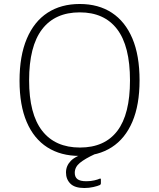

<svg xmlns="http://www.w3.org/2000/svg" viewBox="-20 -772 798 963"><path d="M379 10Q285 10 217.5 -33Q150 -76 114 -160Q78 -244 78 -367Q78 -492 114.5 -578Q151 -664 218.5 -708Q286 -752 380 -752Q474 -752 541 -708Q608 -664 644 -579Q680 -494 680 -369Q680 -246 644 -161.5Q608 -77 540.5 -33.5Q473 10 379 10ZM381 -32Q505 -32 568.5 -115.5Q632 -199 632 -369Q632 -541 567.5 -625.5Q503 -710 380 -710Q256 -710 191 -625Q126 -540 126 -369Q126 -200 191.5 -116Q257 -32 381 -32ZM311 93Q311 60 335 35Q359 10 422 -8L456 1Q406 24 380.5 45Q355 66 355 95Q355 116 368.5 126.5Q382 137 413 137Q436 137 454 132.5Q472 128 478 125Q486 121 486 128V148Q486 153 481 156Q470 161 448.5 166Q427 171 403 171Q355 171 333 149Q311 127 311 93Z"/></svg>

Font: Libre Franklin Thin
Style: Regular
Weight: 100
Designer: Pablo Impallari, Rodrigo Fuenzalida, Nhung Nguyen
Foundry: Impallari Type
Version: Version 3.000